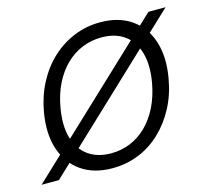

<svg xmlns="http://www.w3.org/2000/svg" viewBox="-130 -832 1040 964"><g transform="rotate(-15 390.0 -350.0)"><path d="M-26 0 717 -700H806L64 0ZM340 12Q244 12 179 -33.5Q114 -79 87.5 -160.5Q61 -242 80 -350Q94 -430 129 -496.5Q164 -563 215.5 -611Q267 -659 331.5 -685.5Q396 -712 468 -712Q566 -712 631 -666Q696 -620 721.5 -538.5Q747 -457 728 -350Q714 -269 679 -203Q644 -137 593 -88.5Q542 -40 478 -14Q414 12 340 12ZM353 -62Q407 -62 454 -81.5Q501 -101 539 -138.5Q577 -176 603.5 -229.5Q630 -283 642 -350Q658 -440 639.5 -504.5Q621 -569 574 -603Q527 -637 455 -637Q402 -637 354.5 -617.5Q307 -598 269 -561Q231 -524 204.5 -471Q178 -418 166 -350Q150 -260 168.5 -195.5Q187 -131 234.5 -96.5Q282 -62 353 -62Z"/></g></svg>

Font: DM Sans 9pt
Style: Italic
Weight: 400
Italic angle: -10°
Designer: Colophon Foundry, Jonny Pinhorn
Foundry: Colophon Foundry
Version: Version 4.004